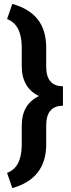

<svg xmlns="http://www.w3.org/2000/svg" viewBox="-20 -800 370 996"><path d="M16.6 96.7Q90.8 70.3 92.8 -44.9V-148.4Q92.8 -258.8 182.1 -301.8Q92.8 -344.7 92.8 -457.5V-559.6Q90.8 -673.3 16.6 -701.2L43.9 -779.8Q131.3 -755.4 175.3 -700Q219.2 -644.5 219.7 -554.7V-449.7Q221.7 -352.5 306.6 -352.5V-251.5Q219.7 -251.5 219.7 -149.4V-43.5Q215.8 127.4 43.9 175.8Z"/></svg>

Font: Robotiche
Style: Bold
Weight: 700
Designer: Google
Version: Version 2.001150; 2014